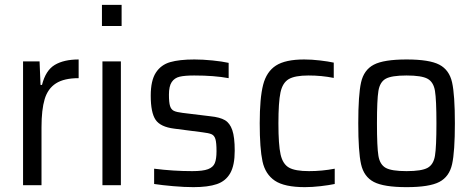

<svg xmlns="http://www.w3.org/2000/svg" viewBox="-20 -763 1950 791"><path d="M75 -510H143L147 -413H153Q168 -473 205.5 -495.5Q243 -518 304 -518V-441Q244 -441 210.5 -419.5Q177 -398 164 -354.5Q151 -311 151 -239V0H75Z M400 -656V-743H481V-656ZM402 0V-510H478V0Z M615 -5V-68Q694 -58 772 -58Q816 -58 837 -66Q858 -74 865 -91Q872 -108 872 -140Q872 -175 867.5 -190Q863 -205 851.5 -210Q840 -215 814 -218L698 -233Q641 -240 621 -269.5Q601 -299 601 -369Q601 -431 622 -463.5Q643 -496 681 -507Q719 -518 781 -518Q815 -518 855 -514Q895 -510 922 -504V-441Q863 -452 780 -452Q741 -452 720 -447Q699 -442 687.5 -425Q676 -408 676 -373Q676 -341 680.5 -326.5Q685 -312 696 -306.5Q707 -301 732 -298L847 -284Q886 -280 906.5 -268Q927 -256 937 -227Q947 -198 947 -142Q947 -82 928.5 -49.5Q910 -17 873.5 -4.5Q837 8 777 8Q740 8 694 4Q648 0 615 -5Z M1236 8Q1152 8 1112.5 -18.5Q1073 -45 1061.5 -98Q1050 -151 1050 -255Q1050 -359 1064 -413.5Q1078 -468 1117 -493Q1156 -518 1233 -518Q1264 -518 1298 -514Q1332 -510 1355 -505V-442Q1305 -452 1251 -452Q1195 -452 1169.5 -437Q1144 -422 1135.5 -382Q1127 -342 1127 -255Q1127 -166 1136 -126.5Q1145 -87 1170.5 -72.5Q1196 -58 1253 -58Q1307 -58 1359 -68V-5Q1335 0 1300.5 4Q1266 8 1236 8Z M1456 -255Q1456 -372 1467.5 -423.5Q1479 -475 1520 -496.5Q1561 -518 1655 -518Q1749 -518 1790 -496.5Q1831 -475 1842.5 -423.5Q1854 -372 1854 -255Q1854 -138 1842.5 -86.5Q1831 -35 1790 -13.5Q1749 8 1655 8Q1561 8 1520 -13.5Q1479 -35 1467.5 -86.5Q1456 -138 1456 -255ZM1778 -255Q1778 -352 1772 -388.5Q1766 -425 1741.5 -438.5Q1717 -452 1655 -452Q1593 -452 1569 -438.5Q1545 -425 1539 -388.5Q1533 -352 1533 -255Q1533 -157 1539 -121Q1545 -85 1569 -71.5Q1593 -58 1655 -58Q1717 -58 1741.5 -71.5Q1766 -85 1772 -121.5Q1778 -158 1778 -255Z"/></svg>

Font: Assailand
Style: Regular
Weight: 400
Designer: Hector Gatti with collaboration of the Omnibus-Type team
Foundry: Omnibus-Type
Version: Version 0.072;October 19, 2019;FontCreator 12.0.0.2547 64-bi